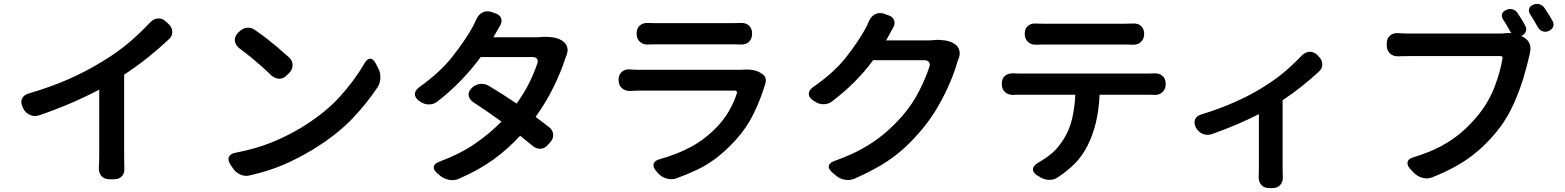

<svg xmlns="http://www.w3.org/2000/svg" viewBox="-20 -874 7980 979"><path d="M95 -329Q84 -352 92 -370.5Q100 -389 125 -397Q238 -430 330 -470.5Q422 -511 506 -563Q583 -610 639 -658Q695 -706 746 -760Q764 -779 786.5 -780Q809 -781 827 -763L840 -751Q858 -734 858.5 -711.5Q859 -689 839 -672Q787 -623 733 -580Q679 -537 613 -493V-84Q613 -65 613.5 -44.5Q614 -24 614 -17Q616 8 602 24Q588 40 562 40H538Q512 40 497.5 24Q483 8 484 -18Q485 -28 485.5 -48Q486 -68 486 -84V-417Q416 -380 340 -347.5Q264 -315 180 -286Q155 -278 132.5 -288Q110 -298 99 -320Z M1198 -711Q1216 -730 1239.5 -732.5Q1263 -735 1283 -719Q1319 -694 1345 -673.5Q1371 -653 1396.5 -631.5Q1422 -610 1453 -582Q1472 -565 1472 -542.5Q1472 -520 1454 -501L1443 -491Q1426 -472 1404 -472.5Q1382 -473 1363 -490Q1334 -518 1310 -539Q1286 -560 1260.5 -581Q1235 -602 1199 -629Q1180 -645 1177.5 -665.5Q1175 -686 1192 -705ZM1154 -36Q1140 -59 1147.5 -74.5Q1155 -90 1180 -95Q1283 -115 1360.5 -146Q1438 -177 1511 -220Q1636 -296 1712 -380Q1788 -464 1839 -552Q1853 -575 1867.5 -575Q1882 -575 1895 -552L1907 -529Q1920 -507 1919.5 -478.5Q1919 -450 1905 -429Q1848 -343 1771.5 -264Q1695 -185 1576 -112Q1500 -66 1425.5 -34Q1351 -2 1255 20Q1230 27 1205.5 16Q1181 5 1167 -17Z M2503 -807Q2529 -799 2535.5 -780.5Q2542 -762 2528 -740Q2521 -727 2516 -719Q2511 -711 2502 -695L2496 -684H2719Q2727 -684 2736.5 -685Q2746 -686 2748 -686Q2772 -687 2798.5 -683.5Q2825 -680 2846 -667Q2866 -654 2872 -633.5Q2878 -613 2868 -591Q2867 -587 2867 -587.5Q2867 -588 2866 -585.5Q2865 -583 2861 -572Q2841 -509 2803 -431Q2765 -353 2711 -278L2777 -228Q2798 -213 2800.5 -190.5Q2803 -168 2786 -149L2775 -137Q2759 -117 2737 -115.5Q2715 -114 2695 -131L2632 -182Q2571 -115 2496.5 -61Q2422 -7 2321 37Q2298 48 2270.5 43Q2243 38 2223 21L2208 8Q2189 -9 2192 -24.5Q2195 -40 2219 -49Q2326 -89 2401.5 -141Q2477 -193 2537 -254Q2504 -278 2468.5 -302.5Q2433 -327 2393 -353Q2372 -368 2369.5 -387.5Q2367 -407 2385 -425Q2403 -443 2427.5 -446Q2452 -449 2473 -436Q2513 -412 2547.5 -390Q2582 -368 2614 -346Q2652 -398 2678 -450.5Q2704 -503 2720 -551Q2725 -565 2718 -574Q2711 -583 2697 -583H2431Q2387 -523 2332.5 -466Q2278 -409 2211 -357Q2192 -341 2166 -341.5Q2140 -342 2120 -358L2115 -361Q2095 -377 2095.5 -395Q2096 -413 2117 -429Q2224 -505 2287.5 -586Q2351 -667 2388 -733Q2393 -742 2400 -756Q2407 -770 2409 -776Q2420 -800 2440.5 -810.5Q2461 -821 2486 -813Z M3226 -703Q3226 -729 3242 -743.5Q3258 -758 3283 -757Q3290 -757 3301 -756.5Q3312 -756 3325 -756Q3343 -756 3382.5 -756Q3422 -756 3471 -756Q3520 -756 3568.5 -756Q3617 -756 3656 -756Q3695 -756 3712 -756Q3728 -756 3740 -756.5Q3752 -757 3758 -757Q3784 -758 3799.5 -743Q3815 -728 3815 -702Q3815 -677 3799.5 -661.5Q3784 -646 3758 -647Q3751 -647 3738 -647.5Q3725 -648 3711 -648Q3694 -648 3655.5 -648Q3617 -648 3568 -648Q3519 -648 3470 -648Q3421 -648 3382 -648Q3343 -648 3325 -648Q3311 -648 3300 -647.5Q3289 -647 3283 -647Q3258 -646 3242 -661.5Q3226 -677 3226 -703ZM3866 -497Q3880 -489 3883.5 -475Q3887 -461 3882 -445Q3882 -444 3881 -443Q3880 -442 3880 -440Q3858 -367 3823 -295Q3788 -223 3732 -161Q3681 -105 3632.5 -68.5Q3584 -32 3534.5 -8.5Q3485 15 3430 35Q3406 44 3379.5 36.5Q3353 29 3336 10L3324 -4Q3308 -24 3313 -39.5Q3318 -55 3343 -62Q3433 -87 3504 -125.5Q3575 -164 3634 -225Q3675 -268 3699 -311.5Q3723 -355 3737 -397Q3741 -412 3726 -412Q3701 -412 3652 -412Q3603 -412 3543.5 -412Q3484 -412 3424.5 -412Q3365 -412 3317 -412Q3269 -412 3245 -412Q3227 -412 3217 -411.5Q3207 -411 3192 -410Q3167 -410 3150.5 -425Q3134 -440 3134 -467Q3134 -493 3150.5 -507.5Q3167 -522 3192 -520Q3201 -519 3218 -518.5Q3235 -518 3245 -518Q3261 -518 3299.5 -518Q3338 -518 3389.5 -518Q3441 -518 3496.5 -518Q3552 -518 3603.5 -518Q3655 -518 3693.5 -518Q3732 -518 3748 -518Q3752 -518 3759 -518Q3766 -518 3771 -519Q3792 -521 3815.5 -517.5Q3839 -514 3857 -503Z M4507 -797Q4532 -790 4539 -771Q4546 -752 4532 -729Q4525 -716 4520 -708Q4515 -700 4507 -684L4498 -668H4718Q4726 -668 4735.5 -669Q4745 -670 4746 -670Q4770 -672 4797.5 -668Q4825 -664 4846 -651Q4866 -638 4871.5 -618Q4877 -598 4868 -575Q4867 -572 4867 -572Q4867 -572 4866 -570Q4865 -568 4861 -556Q4848 -510 4824 -453Q4800 -396 4765.5 -335.5Q4731 -275 4686 -220Q4639 -163 4589 -117.5Q4539 -72 4478 -35Q4417 2 4337 37Q4314 47 4287.5 42.5Q4261 38 4241 20L4222 4Q4203 -13 4206 -28.5Q4209 -44 4234 -53Q4316 -82 4377 -116Q4438 -150 4487.5 -191.5Q4537 -233 4581 -283Q4634 -345 4667 -410.5Q4700 -476 4719 -534Q4724 -548 4716.5 -557.5Q4709 -567 4694 -567H4432Q4391 -511 4339.5 -459Q4288 -407 4224 -358Q4204 -342 4178 -342.5Q4152 -343 4131 -359L4124 -363Q4103 -379 4104 -397Q4105 -415 4126 -430Q4233 -504 4294 -582Q4355 -660 4391 -725Q4396 -733 4402.5 -747Q4409 -761 4411 -767Q4422 -791 4442.5 -801.5Q4463 -812 4488 -804Z M5205 -702Q5205 -728 5221.5 -742Q5238 -756 5263 -754Q5270 -754 5282 -753.5Q5294 -753 5307 -753Q5326 -753 5367 -753Q5408 -753 5459 -753Q5510 -753 5561.5 -753Q5613 -753 5653 -753Q5693 -753 5710 -753Q5722 -753 5735.5 -753.5Q5749 -754 5756 -754Q5782 -756 5798 -741.5Q5814 -727 5814 -701Q5814 -676 5798 -660.5Q5782 -645 5756 -646Q5749 -646 5735.5 -646.5Q5722 -647 5710 -647Q5693 -647 5653 -647Q5613 -647 5562 -647Q5511 -647 5459.5 -647Q5408 -647 5367 -647Q5326 -647 5308 -647Q5293 -647 5281 -646.5Q5269 -646 5263 -646Q5238 -645 5221.5 -660.5Q5205 -676 5205 -702ZM5088 -447Q5088 -473 5104 -487Q5120 -501 5146 -500Q5152 -500 5153.5 -500Q5155 -500 5160.5 -499.5Q5166 -499 5181 -499Q5194 -499 5233 -499Q5272 -499 5327 -499Q5382 -499 5446 -499Q5510 -499 5573.5 -499Q5637 -499 5692 -499Q5747 -499 5785.5 -499Q5824 -499 5836 -499Q5847 -499 5854 -499.5Q5861 -500 5866 -500Q5892 -501 5908 -486.5Q5924 -472 5924 -446Q5924 -421 5908 -405Q5892 -389 5866 -390Q5859 -390 5857.5 -390.5Q5856 -391 5836 -391H5587Q5583 -312 5567.5 -247.5Q5552 -183 5524 -129Q5498 -78 5461 -40.5Q5424 -3 5374 30Q5353 45 5325.5 43Q5298 41 5277 25L5266 19Q5245 3 5247 -13Q5249 -29 5271 -43Q5312 -66 5342.5 -91.5Q5373 -117 5402 -162Q5433 -210 5446.5 -268Q5460 -326 5463 -391H5181Q5153 -391 5146 -390Q5120 -390 5104 -405Q5088 -420 5088 -447Z M6077 -225Q6066 -248 6074 -266Q6082 -284 6107 -291Q6193 -317 6271.5 -351.5Q6350 -386 6410 -423Q6482 -467 6529.5 -507.5Q6577 -548 6618 -591Q6636 -609 6657.5 -610Q6679 -611 6698 -593L6703 -587Q6722 -569 6722.5 -546.5Q6723 -524 6703 -507Q6665 -472 6621 -436.5Q6577 -401 6520 -363V-17Q6520 -1 6520.5 11Q6521 23 6521 28Q6522 53 6508 69Q6494 85 6468 85H6452Q6426 85 6411.5 69Q6397 53 6398 27Q6398 20 6398.5 7.5Q6399 -5 6399 -17V-292Q6344 -264 6284 -238.5Q6224 -213 6159 -190Q6135 -182 6112.5 -191.5Q6090 -201 6077 -225Z M7798 -850Q7814 -857 7830.5 -852Q7847 -847 7857 -831Q7867 -816 7877.5 -799Q7888 -782 7896 -768Q7905 -752 7899.5 -738Q7894 -724 7877 -716Q7861 -709 7845.5 -714.5Q7830 -720 7821 -736Q7812 -752 7801.5 -770Q7791 -788 7782 -801Q7773 -816 7777 -829.5Q7781 -843 7798 -850ZM7754 -681Q7774 -668 7780.5 -647.5Q7787 -627 7781 -605Q7780 -602 7780.5 -603Q7781 -604 7778 -590Q7767 -540 7747.5 -475.5Q7728 -411 7698.5 -345Q7669 -279 7628 -224Q7560 -135 7479 -75Q7398 -15 7283 30Q7259 40 7232.5 32.5Q7206 25 7188 6L7170 -13Q7153 -33 7157.5 -49Q7162 -65 7187 -72Q7269 -97 7328.5 -129Q7388 -161 7434.5 -201.5Q7481 -242 7522 -293Q7573 -358 7602 -434.5Q7631 -511 7641 -576Q7644 -588 7631 -588Q7606 -588 7558.5 -588Q7511 -588 7452 -588Q7393 -588 7335.5 -588Q7278 -588 7232 -588Q7186 -588 7165 -588Q7146 -588 7130.5 -587.5Q7115 -587 7109 -587Q7084 -586 7067.5 -601.5Q7051 -617 7051 -642V-652Q7051 -678 7067.5 -692.5Q7084 -707 7109 -705Q7119 -704 7136 -703.5Q7153 -703 7165 -703Q7183 -703 7220.5 -703Q7258 -703 7307 -703Q7356 -703 7408.5 -703Q7461 -703 7508.5 -703Q7556 -703 7591 -703Q7626 -703 7639 -703L7658 -705Q7672 -706 7687 -705L7682 -711Q7674 -726 7663.5 -744Q7653 -762 7644 -775Q7635 -790 7639.5 -803.5Q7644 -817 7662 -824Q7678 -831 7694 -826Q7710 -821 7719 -806Q7729 -791 7739.5 -774Q7750 -757 7757 -743Q7766 -727 7760 -712.5Q7754 -698 7737 -691Z"/></svg>

Font: Chiron GoRound TC SB
Style: Regular
Weight: 500
Designer: Ryoko NISHIZUKA 西塚涼子 (kana, bopomofo & ideographs); Paul D. Hunt (Latin, Greek & Cyrillic); Sandoll Communications 산돌커뮤니
Foundry: Adobe
Version: Version 1.000;hotconv 1.1.1;makeotfexe 2.6.0